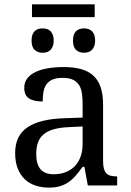

<svg xmlns="http://www.w3.org/2000/svg" viewBox="-20 -855 603 885"><path d="M147 -145Q147 -98.1 166.7 -75Q186.5 -51.8 228 -51.8Q258.3 -51.8 283 -61.5Q307.6 -71.3 325 -89.4Q342.3 -107.4 351.6 -133.3Q360.8 -159.2 360.8 -190.9V-272L296.9 -269Q254.4 -267.1 225.8 -258.5Q197.3 -250 179.7 -234.6Q162.1 -219.2 154.5 -196.8Q147 -174.3 147 -145ZM268.1 -496.1Q239.3 -496.1 221.4 -488Q203.6 -480 193.6 -465.3Q183.6 -450.7 180.2 -430.7Q176.8 -410.6 176.8 -387.2Q135.3 -387.2 113.5 -401.4Q91.8 -415.5 91.8 -450.2Q91.8 -476.1 106 -494.1Q120.1 -512.2 144.8 -523.7Q169.4 -535.2 202.1 -540.5Q234.9 -545.9 272 -545.9Q317.9 -545.9 352.1 -536.9Q386.2 -527.8 409.2 -507.3Q432.1 -486.8 443.6 -453.9Q455.1 -420.9 455.1 -373V-113.8Q455.1 -92.8 458.5 -79.1Q461.9 -65.4 469.2 -57.1Q476.6 -48.8 488.5 -45.4Q500.5 -42 517.1 -42H520V0H384.8L369.1 -85.9H360.8Q345.2 -64.9 330.6 -47.4Q315.9 -29.8 298.3 -17.1Q280.8 -4.4 258.5 2.7Q236.3 9.8 205.1 9.8Q171.9 9.8 143.3 0.2Q114.7 -9.3 94 -29.1Q73.2 -48.8 61.5 -78.9Q49.8 -108.9 49.8 -149.9Q49.8 -229.5 106.4 -268.1Q163.1 -306.6 277.8 -310.1L360.8 -313V-373Q360.8 -399.9 357.9 -422.6Q355 -445.3 345.2 -461.7Q335.4 -478 317.1 -487.1Q298.8 -496.1 268.1 -496.1ZM416.5 -775.9H127.4V-835H416.5ZM176.3 -724.1Q201.7 -724.1 214.6 -709.5Q227.5 -694.8 227.5 -668Q227.5 -642.1 214.6 -627Q201.7 -611.8 176.3 -611.8Q154.3 -611.8 139.9 -624.8Q125.5 -637.7 125.5 -668Q125.5 -695.8 138.4 -710Q151.4 -724.1 176.3 -724.1ZM367.2 -724.1Q392.6 -724.1 405.5 -709.5Q418.5 -694.8 418.5 -668Q418.5 -642.1 405.5 -627Q392.6 -611.8 367.2 -611.8Q345.2 -611.8 330.8 -624.8Q316.4 -637.7 316.4 -668Q316.4 -695.8 329.3 -710Q342.3 -724.1 367.2 -724.1Z"/></svg>

Font: Droid Serif
Style: Regular
Weight: 400
Designer: Monotype Design team
Foundry: Monotype Imaging Inc.
Version: Version 1.03